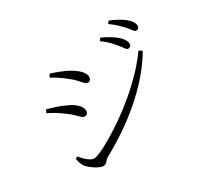

<svg xmlns="http://www.w3.org/2000/svg" viewBox="-162 -1019 1323 1252"><g transform="rotate(-30 500.0 -393.5)"><path d="M806 -573Q795 -573 785.5 -587.5Q776 -602 760 -621Q744 -641 722.5 -663.5Q701 -686 669 -708L683 -727Q720 -710 748 -692.5Q776 -675 793 -659Q813 -640 821 -625.5Q829 -611 829 -597Q829 -586 822.5 -579.5Q816 -573 806 -573ZM282 9Q268 9 245.5 -2.5Q223 -14 202 -30.5Q181 -47 171 -61Q163 -72 157 -92Q151 -112 149 -121L166 -131Q180 -113 195 -98.5Q210 -84 226 -74Q242 -64 257 -64Q271 -64 308.5 -80.5Q346 -97 397.5 -127.5Q449 -158 510 -200Q571 -242 633 -294Q695 -346 752.5 -405Q810 -464 856 -529L880 -514Q836 -439 776.5 -370.5Q717 -302 645.5 -240Q574 -178 495 -124.5Q416 -71 333 -26Q325 -21 318 -12.5Q311 -4 303 2.5Q295 9 282 9ZM341 -332Q328 -332 316 -342.5Q304 -353 288.5 -369.5Q273 -386 246 -405Q219 -426 192 -443Q165 -460 132 -476L143 -499Q182 -488 213 -477.5Q244 -467 276 -452Q306 -439 325.5 -423.5Q345 -408 355.5 -391.5Q366 -375 366 -358Q366 -351 362.5 -345.5Q359 -340 353.5 -336Q348 -332 341 -332ZM468 -513Q456 -513 444 -524.5Q432 -536 415.5 -555.5Q399 -575 372 -595Q347 -616 317.5 -635.5Q288 -655 267 -665L279 -689Q308 -680 340.5 -667.5Q373 -655 402 -640Q436 -621 455.5 -604Q475 -587 484 -571.5Q493 -556 493 -541Q493 -530 486.5 -521.5Q480 -513 468 -513ZM911 -649Q899 -649 889 -663.5Q879 -678 862 -697Q845 -716 825 -735Q805 -754 772 -778L786 -796Q823 -781 850.5 -765Q878 -749 896 -734Q933 -701 933 -673Q933 -662 927 -655.5Q921 -649 911 -649Z"/></g></svg>

Font: Noto Serif SC ExtraLight Light
Style: Regular
Weight: 300
Version: Version 2.002-H1;hotconv 1.1.0;makeotfexe 2.6.0